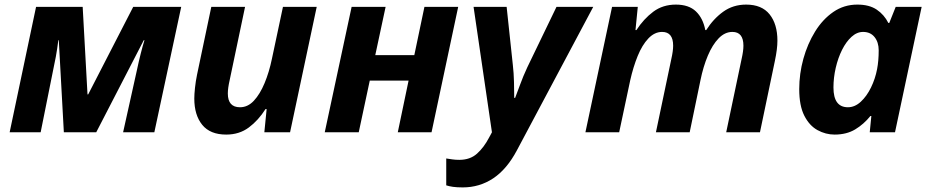

<svg xmlns="http://www.w3.org/2000/svg" viewBox="-20 -576 4050 836"><path d="M22 0 137 -546H340L361 -165H364L560 -546H769L652 0H516L576 -270Q584 -308 593 -343.5Q602 -379 609 -401H606L399 0H258L236 -401H234Q229 -361 223 -328.5Q217 -296 210 -264L157 0Z M965 10Q895 10 860.5 -32.5Q826 -75 826 -147Q826 -165 829 -193.5Q832 -222 838 -251L900 -546H1047L980 -227Q972 -192 972 -169Q972 -109 1025 -109Q1059 -109 1085.5 -137.5Q1112 -166 1132 -214Q1152 -262 1164 -320L1212 -546H1359L1243 0H1131L1141 -101H1136Q1105 -52 1063.5 -21Q1022 10 965 10Z M1394 0 1511 -546H1659L1614 -336H1784L1828 -546H1975L1859 0H1712L1759 -225H1590L1542 0Z M1995 240Q1969 240 1952 237.5Q1935 235 1923 231V114Q1936 116 1949.5 118Q1963 120 1980 120Q2027 120 2057 93Q2087 66 2109 24L2122 0L2042 -546H2186L2213 -293Q2217 -259 2218 -219Q2219 -179 2219 -150H2223Q2233 -175 2245 -208.5Q2257 -242 2276 -283L2403 -546H2563L2231 78Q2187 161 2127.5 200.5Q2068 240 1995 240Z M2529 0 2645 -546H2757L2747 -445H2751Q2783 -494 2824.5 -525Q2866 -556 2923 -556Q2979 -556 3010 -526.5Q3041 -497 3051 -445H3055Q3086 -494 3129 -525Q3172 -556 3229 -556Q3297 -556 3331 -513.5Q3365 -471 3365 -399Q3365 -363 3354 -311L3289 0H3142L3209 -319Q3217 -354 3217 -377Q3217 -437 3169 -437Q3136 -437 3109 -409Q3082 -381 3062 -333.5Q3042 -286 3030 -227L2983 0H2836L2903 -319Q2911 -354 2911 -377Q2911 -437 2863 -437Q2830 -437 2803 -408.5Q2776 -380 2756.5 -332Q2737 -284 2724 -226L2676 0Z M3614 10Q3575 10 3539.5 -9.5Q3504 -29 3482 -72.5Q3460 -116 3460 -188Q3460 -255 3478 -320Q3496 -385 3529 -438.5Q3562 -492 3608.5 -524Q3655 -556 3713 -556Q3765 -556 3797.5 -534Q3830 -512 3848 -476H3852L3880 -546H3993L3877 0H3767L3774 -71H3770Q3741 -35 3703.5 -12.5Q3666 10 3614 10ZM3672 -109Q3702 -109 3728 -133Q3754 -157 3772.5 -195Q3791 -233 3799 -275Q3806 -311 3806 -357Q3806 -392 3788 -414.5Q3770 -437 3738 -437Q3711 -437 3687.5 -415.5Q3664 -394 3646.5 -359Q3629 -324 3619 -281Q3609 -238 3609 -195Q3609 -109 3672 -109Z"/></svg>

Font: Noto IKEA Latin
Style: Bold Italic
Weight: 700
Italic angle: -12°
Designer: Monotype Design Team
Foundry: Monotype Imaging Inc.
Version: Version 1.0